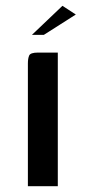

<svg xmlns="http://www.w3.org/2000/svg" viewBox="-20 -641 294 661"><path d="M76 0V-422Q76 -440 80.5 -450Q85 -460 111 -460H179V0ZM90 -521 195 -621 241 -591 131 -521Z"/></svg>

Font: Genos Medium
Style: Regular
Weight: 500
Designer: Robert E. Leuschke
Foundry: Robert E. Leuschke
Version: Version 1.010; ttfautohint (v1.8.3)